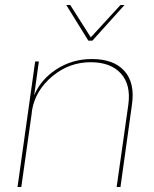

<svg xmlns="http://www.w3.org/2000/svg" viewBox="-20 -745 614 765"><path d="M346.2 -509.8Q433.1 -509.8 475.6 -462.4Q518.1 -415 505.9 -329.1L460 0H444.8L491.2 -327.1Q502.4 -406.7 461.9 -451.9Q421.4 -497.1 340.8 -497.1Q255.9 -497.1 188.7 -441.2Q121.6 -385.3 107.9 -307.1L106.9 -299.8L106 -291L64.9 0H49.8L120.1 -500H134.8L116.2 -365.2Q142.6 -428.7 205.3 -469.2Q268.1 -509.8 346.2 -509.8ZM244.1 -725.1H259.8L341.8 -596.2L460 -725.1H476.1L348.1 -583H332Z"/></svg>

Font: Human Sans Thin
Style: Italic
Weight: 100
Italic angle: -8°
Designer: Tim Radville
Foundry: Continuum
Version: Version 1.000;FEAKit 1.0